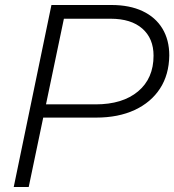

<svg xmlns="http://www.w3.org/2000/svg" viewBox="-20 -749 698 769"><path d="M35 0 186 -729H426Q499 -729 551 -704.5Q603 -680 630.5 -634.5Q658 -589 658 -527Q657 -450 621 -394.5Q585 -339 519.5 -308.5Q454 -278 365 -278H144L154 -331H363Q471 -331 533 -383Q595 -435 595 -526Q595 -595 550 -634.5Q505 -674 423 -674H224L238 -684L95 0Z"/></svg>

Font: Mona Sans ExtraLight Light
Style: Italic
Weight: 300
Italic angle: -11.6951°
Version: Version 2.000